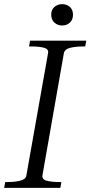

<svg xmlns="http://www.w3.org/2000/svg" viewBox="-32 -906 436 926"><path d="M95 -59 200 -651Q203 -670 179 -676Q155 -682 118 -682H108L113 -710H384L379 -682H369Q334 -682 307 -675.5Q280 -669 276 -649L173 -62Q169 -41 193 -34.5Q217 -28 254 -28H264L259 0H-12L-7 -28H3Q39 -28 65.5 -34.5Q92 -41 95 -59ZM268 -783Q290 -783 305 -797Q320 -811 320 -835Q320 -859 305 -872.5Q290 -886 268 -886Q246 -886 230.5 -872.5Q215 -859 215 -835Q215 -811 230.5 -797Q246 -783 268 -783Z"/></svg>

Font: Roboto Serif 120pt Expanded Light
Style: Italic
Weight: 300
Width: 7
Italic angle: -10°
Designer: Greg Gazdowicz
Foundry: Commercial Type
Version: Version 1.008